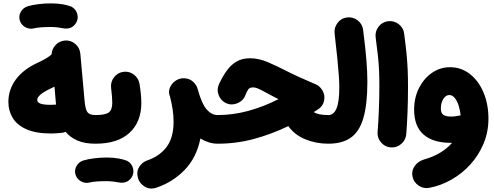

<svg xmlns="http://www.w3.org/2000/svg" viewBox="-20 -776 2880 1119"><path d="M28.8 -182.1Q28.8 -252.9 72 -312.3Q115.2 -371.6 200.2 -410.6Q224.1 -421.4 247.8 -435.3Q271.5 -449.2 280.8 -460Q282.2 -490.7 304 -513.7Q325.7 -536.6 357.4 -539.6Q391.6 -543 418.2 -520.5Q444.8 -498 448.2 -463.4L472.7 -190.9Q477.5 -136.2 490.7 -120.8Q503.9 -105.5 536.6 -105.5H537.1Q571.8 -105.5 595.9 -81.1Q620.1 -56.6 620.1 -22Q620.1 12.2 595.9 36.9Q571.8 61.5 537.1 61.5H536.6Q473.6 61.5 431.2 43Q388.7 24.4 362.3 -7.8Q352.5 -3.4 341.8 -2Q325.7 0 307.4 1Q289.1 2 277.8 2Q189.9 2 135 -22.2Q80.1 -46.4 54.4 -88.1Q28.8 -129.9 28.8 -182.1ZM196.8 -192.9Q196.8 -180.7 213.9 -172.9Q231 -165 277.8 -165Q289.6 -165 306.6 -166.5Q306.2 -171.4 305.7 -176.3L297.4 -271Q284.7 -264.6 271.5 -258.3Q196.8 -222.7 196.8 -192.9ZM95.2 -657.2Q87.9 -683.1 101.1 -706.8Q114.3 -730.5 141.1 -739.3Q168.9 -747.6 205.1 -752Q241.2 -756.3 276.9 -756.3Q314.9 -756.3 345.5 -751Q376 -745.6 397 -736.8Q423.8 -721.7 430.9 -692.4Q438 -663.1 420.9 -638.7Q407.2 -619.1 387.9 -613Q368.7 -606.9 347.7 -611.3Q333.5 -614.3 313.7 -616.5Q293.9 -618.7 276.9 -618.7Q244.1 -618.7 218.8 -616.7Q193.4 -614.7 177.7 -610.8Q151.9 -604 127.4 -617.7Q103 -631.3 95.2 -657.2Z M453.6 -22Q453.6 -56.6 478.3 -81.1Q502.9 -105.5 537.1 -105.5Q592.3 -105.5 613.3 -120.1Q634.3 -134.8 634.3 -177.2Q634.3 -193.8 632.6 -215.3Q630.9 -236.8 627.4 -263.7Q623.5 -297.9 644.5 -325.4Q665.5 -353 699.7 -357.4Q733.9 -361.8 761 -340.8Q788.1 -319.8 793.5 -285.6Q803.7 -220.2 803.7 -176.3Q803.7 -65.9 735.1 -2.2Q666.5 61.5 537.1 61.5Q502.9 61.5 478.3 36.9Q453.6 12.2 453.6 -22ZM419.9 241.2Q412.6 215.3 425.8 191.7Q439 168 465.8 159.2Q493.7 150.9 529.8 146.5Q565.9 142.1 601.6 142.1Q639.6 142.1 670.2 147.5Q700.7 152.8 721.7 161.6Q748.5 176.8 755.6 206.1Q762.7 235.4 745.6 259.8Q731.9 279.3 712.6 285.4Q693.4 291.5 672.4 287.1Q658.2 284.2 638.4 282Q618.7 279.8 601.6 279.8Q568.8 279.8 543.5 281.7Q518.1 283.7 502.4 287.6Q476.6 294.4 452.1 280.8Q427.7 267.1 419.9 241.2Z M969.2 -217.3Q961.4 -238.8 968.3 -259.8Q975.1 -280.8 992.2 -296.6Q1009.3 -312.5 1031.7 -317.9Q1043.5 -320.8 1055.7 -319.8Q1084.5 -318.4 1105.2 -299.8Q1126 -281.2 1131.8 -257.3Q1132.3 -255.9 1132.8 -254.4Q1156.2 -170.4 1184.8 -137.9Q1213.4 -105.5 1248 -105.5H1248.5Q1283.2 -105.5 1307.4 -81.1Q1331.5 -56.6 1331.5 -22Q1331.5 12.2 1307.4 36.9Q1283.2 61.5 1248.5 61.5H1248Q1221.7 61.5 1196.5 53.5Q1171.4 45.4 1147.9 31.2Q1125.5 142.6 1056.4 214.1Q987.3 285.6 891.1 317.9Q854 330.1 823.7 311.8Q793.5 293.5 784.7 263.7Q773.4 224.6 791.5 196.5Q809.6 168.5 837.4 159.2Q909.7 134.8 950.7 80.8Q991.7 26.9 991.7 -68.4Q991.7 -132.3 970.7 -213.4Q970.2 -215.3 969.2 -217.3Z M1438 -436.5Q1488.3 -436.5 1542 -413.3Q1595.7 -390.1 1646 -364.3Q1679.7 -346.7 1722.9 -327.1Q1766.1 -307.6 1819.8 -284.7Q1841.8 -275.4 1856.2 -253.7Q1870.6 -231.9 1870.6 -208Q1870.6 -162.1 1831.5 -137.2Q1819.8 -129.9 1808.6 -123Q1833.5 -105.5 1893.1 -105.5H1893.6Q1928.2 -105.5 1952.4 -81.1Q1976.6 -56.6 1976.6 -22Q1976.6 12.2 1952.4 36.9Q1928.2 61.5 1893.6 61.5H1893.1Q1822.8 61.5 1760 36.1Q1697.3 10.7 1660.2 -41Q1562 6.3 1459.7 33.9Q1357.4 61.5 1248.5 61.5Q1213.9 61.5 1189.2 36.4Q1164.6 11.2 1164.6 -22Q1164.6 -55.2 1189.2 -80.3Q1213.9 -105.5 1248.5 -105.5Q1337.4 -105.5 1426 -129.4Q1514.6 -153.3 1603 -198.2Q1586.4 -206.5 1569.6 -215.3Q1552.7 -224.1 1535.6 -233.4Q1510.3 -247.6 1490 -257.1Q1469.7 -266.6 1454.6 -266.6Q1435.5 -266.6 1427.2 -255.4Q1418.9 -244.1 1407.2 -214.8Q1400.4 -197.3 1380.6 -183.6Q1360.8 -169.9 1335.4 -167.7Q1310.1 -165.5 1286.1 -181.2Q1263.2 -196.3 1252.9 -226.1Q1242.7 -255.9 1256.8 -286.6Q1276.9 -329.6 1301 -363.5Q1325.2 -397.5 1358.2 -417Q1391.1 -436.5 1438 -436.5Z M1810.1 -22Q1810.1 -56.6 1834.7 -81.1Q1859.4 -105.5 1893.6 -105.5Q1925.3 -105.5 1941.4 -144.3Q1957.5 -183.1 1957.5 -268.6Q1957.5 -295.9 1954.8 -334.5Q1952.1 -373 1946.3 -432.4Q1940.4 -491.7 1930.2 -580.1Q1926.3 -614.3 1947 -642.1Q1967.8 -669.9 2002 -674.3Q2036.1 -678.7 2064 -657.7Q2091.8 -636.7 2096.2 -602.5Q2109.4 -500.5 2115.2 -429Q2121.1 -357.4 2121.1 -299.3Q2121.1 -168.5 2098.1 -89.1Q2075.2 -9.8 2025.1 25.9Q1975.1 61.5 1893.6 61.5Q1859.4 61.5 1834.7 36.9Q1810.1 12.2 1810.1 -22Z M2169.4 -558.1Q2165 -592.3 2186 -620.1Q2207 -647.9 2241.2 -652.3Q2275.4 -656.7 2303.2 -635.7Q2331.1 -614.7 2335.4 -580.6Q2344.2 -514.6 2349.1 -464.8Q2354 -415 2356 -369.1Q2357.9 -323.2 2357.9 -268.6Q2357.9 -196.3 2355.2 -125Q2352.5 -53.7 2347.7 6.3Q2344.7 40.5 2318.1 63.2Q2291.5 85.9 2256.8 83Q2222.7 80.1 2200.2 53.5Q2177.7 26.9 2180.7 -7.3Q2185.5 -67.9 2188.2 -137.9Q2190.9 -208 2190.9 -277.3Q2190.9 -325.2 2189.2 -364.3Q2187.5 -403.3 2182.9 -448.2Q2178.2 -493.2 2169.4 -558.1Z M2602.1 -384.3Q2668 -384.3 2718.5 -344.7Q2769 -305.2 2797.9 -237.3Q2826.7 -169.4 2826.7 -84.5Q2826.7 -6.8 2798.3 61Q2770 128.9 2721.4 182.4Q2672.9 235.8 2610.8 271Q2548.8 306.2 2481.4 318.8Q2448.2 325.2 2419.2 305.2Q2390.1 285.2 2383.8 251.5Q2377.4 217.8 2397.7 190.4Q2418 163.1 2450.7 153.8Q2505.9 138.2 2546.9 113Q2587.9 87.9 2614.7 56.6Q2611.8 56.6 2608.9 56.6Q2504.4 56.6 2449 8.5Q2393.6 -39.6 2393.6 -136.7Q2393.6 -207 2422.1 -263.2Q2450.7 -319.3 2498 -351.8Q2545.4 -384.3 2602.1 -384.3ZM2549.3 -143.6Q2549.3 -116.7 2563.7 -106.7Q2578.1 -96.7 2607.4 -96.7Q2623.5 -96.7 2637.9 -98.9Q2652.3 -101.1 2664.6 -103.5Q2661.6 -133.3 2653.1 -160.4Q2644.5 -187.5 2630.6 -204.8Q2616.7 -222.2 2598.1 -222.2Q2578.6 -222.2 2564 -199.7Q2549.3 -177.2 2549.3 -143.6Z"/></svg>

Font: Mikhak Black
Style: Regular
Weight: 900
Designer: Amin Abedi
Version: Version 3.3